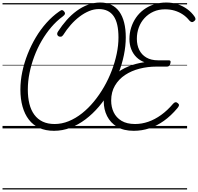

<svg xmlns="http://www.w3.org/2000/svg" viewBox="-20 -1020 1573 1525"><path d="M409 19Q342 19 292 -4Q242 -27 209 -70Q176 -113 159 -173.5Q142 -234 142 -309Q142 -378 157 -449.5Q172 -521 199.5 -590.5Q227 -660 264.5 -723Q302 -786 349 -838.5Q396 -891 449 -928Q467 -942 475 -939.5Q483 -937 490 -928Q498 -919 495.5 -909.5Q493 -900 478 -889Q430 -854 388 -805Q346 -756 311.5 -697Q277 -638 252.5 -572.5Q228 -507 214.5 -440.5Q201 -374 201 -309Q201 -246 213.5 -195.5Q226 -145 252.5 -109Q279 -73 319 -54Q359 -35 414 -35Q471 -35 526 -57.5Q581 -80 631.5 -120Q682 -160 726 -213.5Q770 -267 806 -329.5Q842 -392 867.5 -459Q893 -526 907 -593Q921 -660 921 -722Q921 -779 911.5 -821.5Q902 -864 882.5 -892Q863 -920 833.5 -934Q804 -948 765 -948Q726 -948 687.5 -932Q649 -916 612 -888Q575 -860 542 -822.5Q509 -785 482 -742Q474 -730 463.5 -728.5Q453 -727 443 -733Q435 -740 434 -749Q433 -758 441 -770Q472 -818 509 -860Q546 -902 589 -933.5Q632 -965 679 -982.5Q726 -1000 777 -1000Q826 -1000 864 -981.5Q902 -963 927.5 -927.5Q953 -892 966 -840.5Q979 -789 979 -723Q979 -655 964 -582Q949 -509 921 -437Q893 -365 853.5 -297.5Q814 -230 765 -172.5Q716 -115 659 -72Q602 -29 539 -5Q476 19 409 19ZM1042 19Q962 19 909.5 -13Q857 -45 830.5 -98Q804 -151 804 -215Q804 -283 828 -336.5Q852 -390 896 -429Q940 -468 999 -492Q1058 -516 1127 -526Q1091 -539 1064 -565.5Q1037 -592 1022.5 -629Q1008 -666 1008 -710Q1008 -757 1021.5 -800Q1035 -843 1060 -879.5Q1085 -916 1121 -943Q1157 -970 1202.5 -985Q1248 -1000 1301 -1000Q1349 -1000 1391.5 -986Q1434 -972 1468.5 -946.5Q1503 -921 1526 -887Q1533 -877 1532.5 -868Q1532 -859 1521 -851Q1511 -843 1502 -845Q1493 -847 1484 -857Q1461 -886 1431.5 -905.5Q1402 -925 1367 -935.5Q1332 -946 1291 -946Q1240 -946 1199 -927.5Q1158 -909 1128 -876.5Q1098 -844 1082.5 -801.5Q1067 -759 1067 -712Q1067 -662 1086 -623.5Q1105 -585 1142.5 -563Q1180 -541 1235 -541H1321Q1331 -541 1334 -535Q1337 -529 1333 -516Q1330 -503 1323.5 -497Q1317 -491 1307 -491H1222Q1153 -491 1088.5 -474.5Q1024 -458 973.5 -424.5Q923 -391 893 -340Q863 -289 863 -221Q863 -170 883 -128Q903 -86 945 -60.5Q987 -35 1053 -35Q1106 -35 1158 -53Q1210 -71 1260 -107Q1310 -143 1355 -196Q1365 -207 1374 -208Q1383 -209 1393 -200Q1403 -192 1401.5 -183Q1400 -174 1389 -161Q1338 -100 1281.5 -60Q1225 -20 1165.5 -0.5Q1106 19 1042 19ZM0 475H1466V485H0ZM0 -20H1466V0H0ZM0 -505H1466V-500H0ZM0 -995H1466V-985H0Z"/></svg>

Font: Playwrite CZ Guides
Style: Regular
Weight: 400
Designer: Veronika Burian, José Scaglione
Foundry: TypeTogether
Version: Version 1.003